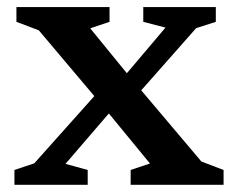

<svg xmlns="http://www.w3.org/2000/svg" viewBox="-20 -512 652 532"><path d="M538 -64.5 599.5 -41V0H342V-41L395.5 -59L269 -213L255.5 -229L87.5 -428L25.5 -451.5V-492.5H283.5V-451.5L230 -433.5L343 -295L355 -281ZM299.5 -218.5 161.5 -58 223 -41V0H20V-41L75 -59.5L250.5 -256L306 -279L438.5 -435.5L377 -451.5V-492.5H578V-451.5L523.5 -434L353.5 -241.5Z"/></svg>

Font: Newsreader 9pt Medium
Style: Regular
Weight: 500
Designer: Hugues Gentile
Foundry: Production Type
Version: Version 1.003